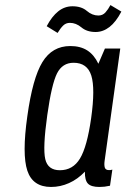

<svg xmlns="http://www.w3.org/2000/svg" viewBox="-20 -732 502 762"><path d="M396.4 -539.3 370.4 -479Q353.4 -514.7 326.2 -532Q299 -549.3 259.1 -549.3Q187.4 -549.3 148.4 -485.7Q109.4 -422.1 88.4 -270.4Q67 -119.3 88.5 -54.6Q110 10 182.7 10Q219.6 10 253.9 -5.4Q288.3 -20.7 316.9 -50.7Q316.3 -16.6 329 -3.3Q341.7 10 374.6 10Q385.1 10 394.8 8.9Q404.4 7.7 416.6 5.1L425.9 -58.9Q421.9 -57.6 418.9 -57.2Q415.9 -56.9 412.7 -56.9Q399.4 -56.9 396.1 -66.5Q392.9 -76.1 395.1 -93.1L457.3 -539.3ZM341.7 -262.7Q325.6 -149.4 297.5 -102.9Q269.4 -56.4 217.6 -56.4Q169.9 -56.4 159.6 -100.6Q149.4 -144.9 167.6 -275.1Q185.1 -398.9 206.4 -440.9Q227.7 -482.9 272.1 -482.9Q326.4 -482.9 342.4 -431.9Q358.3 -380.9 341.7 -262.7ZM208.6 -601.3Q219.7 -619.7 230.6 -630.5Q241.6 -641.3 257.4 -641.3Q281.7 -641.3 303.4 -623.1Q325 -605 359.4 -605Q388.9 -605 414.6 -624.9Q440.3 -644.9 461.7 -686L418.3 -711.9Q409.4 -694.9 398.4 -682.6Q387.4 -670.4 370.4 -670.4Q345.9 -670.4 324.5 -688.8Q303.1 -707.1 267.6 -707.1Q236.4 -707.1 211.1 -687Q185.9 -666.9 165.3 -628Z"/></svg>

Font: Secuela ExtLt
Style: Italic
Weight: 200
Italic angle: -8°
Designer: Fernando Haro
Foundry: deFharo
Version: Version 1.704